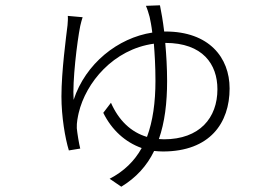

<svg xmlns="http://www.w3.org/2000/svg" viewBox="-20 -626 1040 725"><path d="M584 -606 531 -604C536 -593 541 -577 545 -562C548 -548 552 -529 555 -503C425 -483 303 -386 258 -249C253 -319 271 -468 283 -528C286 -540 289 -553 292 -561L236 -566C237 -556 236 -545 235 -531C230 -489 212 -357 212 -262C212 -185 226 -104 240 -58L283 -65C278 -84 272 -122 270 -142C269 -163 274 -185 277 -199C304 -314 408 -440 561 -461C564 -424 567 -377 567 -321C567 -239 557 -168 535 -109C474 -127 428 -172 399 -238L370 -200C402 -135 453 -89 515 -67C488 -18 448 21 394 49L438 79C494 45 535 0 562 -56C573 -55 584 -54 595 -54C773 -54 847 -162 847 -292C847 -409 769 -507 605 -507H600C595 -548 589 -582 584 -606ZM604 -464C746 -464 801 -383 801 -289C801 -181 734 -100 599 -100L580 -101C602 -164 611 -237 611 -320C611 -370 608 -419 604 -464Z"/></svg>

Font: Noto Sans KR Light
Style: Regular
Weight: 300
Designer: Ryoko NISHIZUKA 西塚涼子 (kana, bopomofo & ideographs); Paul D. Hunt (Latin, Greek & Cyrillic); Sandoll Communications 산돌커뮤니
Foundry: Adobe
Version: Version 2.004;hotconv 1.0.118;makeotfexe 2.5.65603